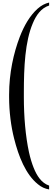

<svg xmlns="http://www.w3.org/2000/svg" viewBox="-20 -1043 403 1497"><path d="M363 434V404C303 384 267 327 242 264C228 229 216 189 206 144C179 19 166 -133 166 -285V-319C166 -520 175 -719 236 -862C262 -924 300 -980 363 -1000V-1023C331 -1016 301 -1000 273 -975C212 -920 168 -843 134 -755C86 -629 51 -474 51 -305V-285C51 -172 66 -57 90 37C125 177 180 316 275 393C302 416 332 429 363 434Z"/></svg>

Font: Ponomar Unicode
Style: Regular
Weight: 400
Version: 1.3